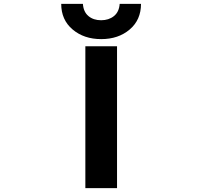

<svg xmlns="http://www.w3.org/2000/svg" viewBox="-20 -972 1040 994"><path d="M421.9 2V-732.4H585.9V2ZM296.9 -952.1H409.2Q412.1 -910.2 438 -888.7Q463.9 -867.2 503.4 -867.2Q543 -867.2 569.8 -888.7Q596.7 -910.2 599.6 -952.1H710Q710 -869.1 651.4 -819.3Q592.8 -769.5 503.9 -769.5Q415 -769.5 356 -819.3Q296.9 -869.1 296.9 -952.1Z"/></svg>

Font: GenEi Gothic M Regular
Style: Bold
Weight: 700
Designer: o_tamon (Modified); [Source Han Sans]
Ryoko NISHIZUKA  (kana & ideographs); Paul D. Hunt (Latin, Greek & Cyrillic); Wenl
Version: Version 1.1a;Original Version 1.004